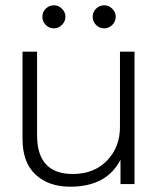

<svg xmlns="http://www.w3.org/2000/svg" viewBox="-20 -695 599 725"><path d="M245 10Q164 10 114.5 -35.5Q65 -81 65 -171V-500H120V-184Q120 -38 255 -38Q335 -38 384 -88.5Q433 -139 433 -216V-500H488V0H435V-92Q383 10 245 10ZM184 -675Q201 -675 214 -662Q227 -649 227 -632Q227 -614 214 -601Q201 -588 184 -588Q165 -588 152.5 -601Q140 -614 140 -632Q140 -650 153 -662.5Q166 -675 184 -675ZM374 -675Q391 -675 404 -662Q417 -649 417 -632Q417 -614 404 -601Q391 -588 374 -588Q355 -588 342.5 -601Q330 -614 330 -632Q330 -650 343 -662.5Q356 -675 374 -675Z"/></svg>

Font: Human Sans Light
Style: Regular
Weight: 300
Designer: Tim Radville
Foundry: Continuum
Version: Version 1.000;FEAKit 1.0